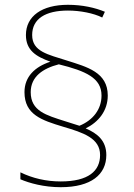

<svg xmlns="http://www.w3.org/2000/svg" viewBox="-20 -830 558 800"><path d="M82 -446C82 -352 154 -329 243 -302C328 -277 397 -254 397 -184C397 -118 349 -74 233 -74C173 -74 116 -87 65 -112V-83C102 -67 163 -50 233 -50C360 -50 423 -103 423 -184C423 -244 386 -274 337 -295C390 -321 429 -368 429 -432C429 -529 343 -551 258 -578C180 -603 114 -615 114 -684C114 -752 170 -786 263 -786C314 -786 370 -775 406 -757L417 -781C376 -798 323 -810 263 -810C155 -810 88 -763 88 -684C88 -620 131 -594 190 -573C126 -552 82 -511 82 -446ZM108 -446C108 -511 159 -545 225 -562C338 -534 403 -505 403 -432C403 -374 367 -329 311 -306L251 -325C173 -350 108 -367 108 -446Z"/></svg>

Font: Noto Sans Tamil UI Thin
Style: Regular
Weight: 100
Designer: Jelle Bosma - Monotype Design Team
Foundry: Monotype Imaging Inc.
Version: Version 2.004